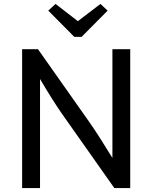

<svg xmlns="http://www.w3.org/2000/svg" viewBox="-20 -959 777 979"><path d="M377 -851.1 492.2 -939 528.8 -904.8 396 -771H358.9L226.1 -904.8L263.2 -939ZM293.9 -381.8Q248 -447.8 184.1 -556.2V0H92.8V-708H173.8L436 -335.9Q475.1 -280.8 553.2 -153.8V-708H644V0H563Z"/></svg>

Font: Sarala
Style: Regular
Weight: 400
Designer: Andres Torresi
Foundry: Huerta Tipografica
Version: Version 1.004;PS 001.003;hotconv 1.0.70;makeotf.lib2.5.58329